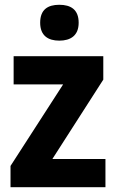

<svg xmlns="http://www.w3.org/2000/svg" viewBox="-20 -783 486 803"><path d="M228 -763C180 -763 148 -743 148 -688C148 -634 181 -613 228 -613C275 -613 309 -634 309 -688C309 -743 276 -763 228 -763ZM421 0V-118H199L412 -450V-548H37V-430H244L24 -89V0Z"/></svg>

Font: Noto Sans Armenian SemiCondensed Medium
Style: Regular
Weight: 500
Width: 4
Designer: Monotype Design Team
Foundry: Monotype Imaging Inc.
Version: Version 2.008